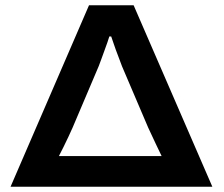

<svg xmlns="http://www.w3.org/2000/svg" viewBox="-20 -707 848 727"><path d="M20 0 317 -687H486L784 0ZM203 -116H592Q585 -131 569.5 -163Q554 -195 541 -224L442 -456Q436 -473 427 -496Q418 -519 411 -540Q404 -561 401 -569H394Q392 -562 387 -547.5Q382 -533 375.5 -515.5Q369 -498 363.5 -482.5Q358 -467 354 -457L255 -224Q249 -210 239.5 -190Q230 -170 220.5 -150.5Q211 -131 203 -116Z"/></svg>

Font: Archivo SemiExpanded SemiBold
Style: Regular
Weight: 600
Width: 6
Designer: Hector Gatti
Foundry: Omnibus-Type
Version: Version 2.001